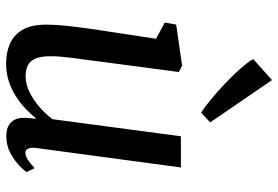

<svg xmlns="http://www.w3.org/2000/svg" viewBox="-161 -740 911 629"><g transform="rotate(90 294.5 -425.5)"><path d="M187.6 10Q153.5 10 124.8 -1.9Q96.1 -13.8 78.5 -42.3Q61 -70.7 60.7 -120.5Q60.7 -138 62.1 -158.8Q63.5 -179.6 66.2 -202.7Q68.8 -225.8 72 -249.3Q75.1 -272.8 78.6 -294.7L107 -481.3L53.9 -509.7L60.5 -547.2L195 -566.6L215.9 -556L180.8 -290.7Q178.3 -269.2 175.4 -248.6Q172.5 -228 169.9 -208.6Q167.3 -189.2 165.8 -171.1Q164.2 -153.1 164.2 -136.6Q164.2 -103.7 172.1 -85.7Q180 -67.7 194.9 -60.8Q209.7 -53.9 230.3 -53.9Q256 -53.9 282.1 -66.9Q308.3 -79.9 331.3 -100Q354.4 -120.1 370.5 -141.9L426.4 -562.6H528.6L464.9 -89.5Q462.4 -70.6 467 -61.9Q471.5 -53.1 480.1 -53.1Q489.6 -53.1 501.2 -60Q512.8 -66.8 531 -83.4L543.6 -56.9Q539.3 -49.8 523.2 -33.8Q507 -17.8 482 -4.3Q457.1 9.3 426.1 9.3Q394.8 9.3 379.7 -7.4Q364.5 -24.2 366.2 -52.3Q366 -54.2 366.2 -58.1Q366.4 -61.9 366.9 -66.9Q367.4 -71.8 367.9 -77Q368.4 -82.2 368.9 -86.8L367.6 -87.8Q353 -69.8 334.7 -52.4Q316.4 -35 293.8 -21Q271.3 -6.9 244.9 1.6Q218.4 10 187.6 10ZM349.1 -629.1Q333.7 -638.3 308.3 -659Q282.9 -679.7 255.6 -705.6Q228.3 -731.5 205.8 -756.6Q183.4 -781.7 173.6 -799.6L242.3 -861.1L381 -658.5Z"/></g></svg>

Font: Merriweather 7pt Light
Style: Italic
Weight: 300
Italic angle: -7.8°
Designer: Eben Sorkin
Foundry: Eben Sorkin
Version: Version 2.200;gftools[0.9.31]